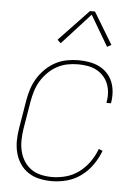

<svg xmlns="http://www.w3.org/2000/svg" viewBox="-54 -788 607 838"><g transform="rotate(5 250.0 -369.0)"><path d="M204 8Q176 8 149 2Q122 -4 100.5 -18.5Q79 -33 64.5 -55Q50 -77 43.5 -103Q37 -129 37.5 -157Q38 -185 43 -213L63 -333Q67 -358 75 -383Q83 -408 97 -431Q111 -454 131 -473.5Q151 -493 174.5 -505.5Q198 -518 224 -523Q250 -528 275 -528Q299 -528 322 -524Q345 -520 365 -510.5Q385 -501 400.5 -485Q416 -469 424.5 -448.5Q433 -428 435 -404.5Q437 -381 433 -357Q433 -356 432.5 -355Q432 -354 432 -353H413Q413 -354 413 -355Q413 -356 413 -357Q417 -378 415.5 -398.5Q414 -419 406.5 -437.5Q399 -456 385.5 -470.5Q372 -485 354.5 -494Q337 -503 316.5 -506.5Q296 -510 275 -510Q252 -510 228.5 -505.5Q205 -501 183 -489Q161 -477 143 -459Q125 -441 112.5 -420Q100 -399 93 -376Q86 -353 82 -330L62 -210Q58 -185 57.5 -160Q57 -135 62.5 -111.5Q68 -88 80.5 -68Q93 -48 112 -34.5Q131 -21 155 -15.5Q179 -10 204 -10Q234 -10 265 -18.5Q296 -27 322 -46.5Q348 -66 367 -93Q386 -120 397 -150L414 -143Q402 -111 381.5 -81.5Q361 -52 332.5 -31Q304 -10 270.5 -1Q237 8 204 8ZM191 -595 176 -609 306 -746H328L412 -607L394 -597L315 -731Z"/></g></svg>

Font: Iosevka SS04 Thin
Style: Italic
Weight: 100
Italic angle: -9°
Monospace: yes
Designer: Belleve Invis
Foundry: Belleve Invis
Version: Version 19.0.0; ttfautohint (v1.8.4)